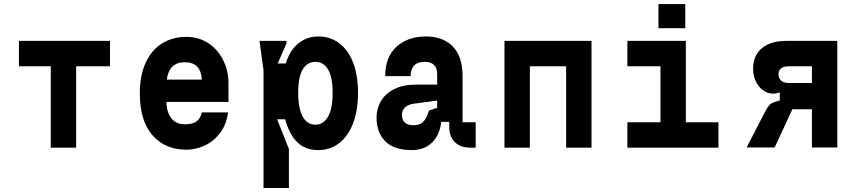

<svg xmlns="http://www.w3.org/2000/svg" viewBox="-20 -733 4240 953"><path d="M232 -404H74V-530H526V-404H358V0H232Z M674 -269Q674 -359.4 703.5 -422.7Q733 -486 785.2 -518Q837.4 -550 905 -550Q966.6 -550 1014.1 -518.5Q1061.6 -487 1087.8 -434.4Q1114 -381.8 1114 -321V-227H806Q806.6 -192.6 817.5 -167.7Q828.4 -142.8 848.5 -129.4Q868.6 -116 896.8 -116Q935.6 -116 955.2 -130.4Q974.8 -144.8 981.8 -175H1112Q1104 -114.4 1072.2 -72.7Q1040.4 -31 995.7 -10.5Q951 10 905 10Q799 10 736.5 -62Q674 -134 674 -269ZM898 -424Q857.6 -424 835.6 -402.2Q813.6 -380.4 808 -338H982Q979.4 -380.4 958.7 -402.2Q938 -424 898 -424Z M1288 -384 1268 -530H1402V-517.6L1358.4 -418H1398.4Q1418.4 -483.8 1461.2 -517.9Q1504 -552 1560 -552Q1618 -552 1662.5 -519.5Q1707 -487 1732 -424Q1757 -361 1757 -272Q1757 -184 1732 -119.7Q1707 -55.4 1662.3 -21.7Q1617.6 12 1560 12Q1495 12 1455.4 -27.1Q1415.8 -66.2 1395.4 -141H1355.4L1414 6V200H1288ZM1460 -272Q1460 -219.2 1470.4 -184.1Q1480.8 -149 1499.7 -131.5Q1518.6 -114 1545.2 -114Q1585 -114 1608 -153.7Q1631 -193.4 1631 -272Q1631 -350 1608.3 -388Q1585.6 -426 1545.2 -426Q1504.8 -426 1482.4 -388.2Q1460 -350.4 1460 -272Z M2341 0H2317Q2264 0 2237 -28.3Q2210 -56.6 2210 -100V-128H2170Q2162.6 -62.4 2124.3 -25.2Q2086 12 2024 12Q1936 12 1892.5 -31.5Q1849 -75 1849 -150Q1849 -194.2 1870.8 -231.3Q1892.6 -268.4 1936.6 -290.7Q1980.6 -313 2044 -313H2150V-363Q2150 -395.6 2134.2 -410.8Q2118.4 -426 2088.6 -426Q2052.4 -426 2035.2 -407.4Q2018 -388.8 2018 -355H1892Q1892 -450.4 1948.2 -501.2Q2004.4 -552 2094 -552Q2179.2 -552 2227.6 -502.3Q2276 -452.6 2276 -355V-126H2341ZM2109 -183.8 2150 -198V-233.8L2032.8 -218.2Q2002.8 -213.8 1988 -197.4Q1973.2 -181 1975 -157.8Q1977.4 -131.2 1996.2 -119.9Q2015 -108.6 2044.4 -112.2Q2071.4 -115.2 2085.2 -133.4Q2099 -151.6 2109 -183.8Z M2484 -530H2916V0H2790V-404H2610V0H2484Z M3258.2 -126V-404H3094V-530H3384.2V-126H3546V0H3094V-126ZM3381.4 -712.9V-593H3248.2V-712.9Z M4010 -1V-190.8H3913L3825 -1H3686L3779.2 -181.8Q3788.2 -199.6 3798.6 -210.8Q3809 -222 3825.2 -226.8L3850.4 -234.6V-274.6Q3815.2 -261.8 3784.7 -275.1Q3754.2 -288.4 3736.1 -320.2Q3718 -352 3718 -390.8Q3718 -456.6 3761.1 -493.3Q3804.2 -530 3883 -530H4136V-1ZM4010 -404H3895.6Q3869.6 -404 3856.8 -393.8Q3844 -383.6 3844 -365.6Q3844 -352.6 3849.4 -342.8Q3854.8 -333 3866.4 -327Q3878 -321 3895.6 -321H4010Z"/></svg>

Font: Fliege Mono Thin
Style: Regular
Weight: 100
Version: Version 0.020;Glyphs 3.3 (3306)